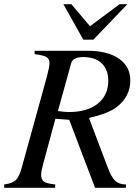

<svg xmlns="http://www.w3.org/2000/svg" viewBox="-33 -895 664 915"><path d="M574 -875 412 -706H364L269 -875H307L396 -770L537 -875ZM132 -653H384Q481 -653 534.5 -615Q588 -577 588 -512Q588 -434 522 -384Q483 -354 391 -333L480 -98Q497 -52 515.5 -34Q534 -16 567 -16V0H420L297 -324L231 -329L176 -126Q163 -80 163 -63Q163 -40 176 -30Q189 -20 230 -16V0H-13V-16Q27 -21 43.5 -38Q60 -55 72 -101L191 -532Q203 -578 203 -595Q203 -613 189 -623Q177 -631 132 -637ZM306 -593 243 -366Q274 -361 294 -361Q383 -361 433 -401Q483 -441 483 -511Q483 -563 452 -593Q421 -623 363 -623Q314 -623 306 -593Z"/></svg>

Font: STIX
Style: Italic
Weight: 400
Italic angle: -16.33°
Designer: MicroPress Inc., with final additions and corrections provided by Coen Hoffman, Elsevier (retired)
Version: Version 1.1.1